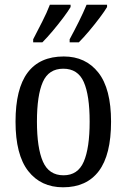

<svg xmlns="http://www.w3.org/2000/svg" viewBox="-20 -786 538 816"><path d="M248 10Q154 10 100 -59Q46 -128 46 -269Q46 -409 97.5 -477.5Q149 -546 251 -546Q344 -546 398 -477.5Q452 -409 452 -269Q452 -128 400 -59Q348 10 248 10ZM250 -41Q311 -41 336 -99Q361 -157 361 -269Q361 -381 336 -437.5Q311 -494 249 -494Q187 -494 162 -437.5Q137 -381 137 -269Q137 -157 162.5 -99Q188 -41 250 -41ZM276 -619Q296 -656 315 -694Q334 -732 348 -766H435V-756Q425 -739 404 -711Q383 -683 359 -654.5Q335 -626 315 -606H276ZM121 -619Q140 -656 159.5 -694Q179 -732 192 -766H280V-756Q270 -739 249 -711Q228 -683 204 -654.5Q180 -626 160 -606H121Z"/></svg>

Font: Noto Serif Thai Condensed
Style: Regular
Weight: 400
Width: 3
Designer: Monotype Design Team
Foundry: Monotype Imaging Inc.
Version: Version 2.002; ttfautohint (v1.8.4.7-5d5b)